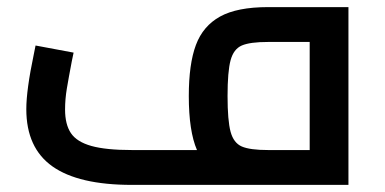

<svg xmlns="http://www.w3.org/2000/svg" viewBox="-20 -520 1083 540"><path d="M960 -500V0H351Q201 0 127.5 -52Q54 -104 54 -213Q54 -267 75 -367L80 -392L187 -372L182 -348Q173 -301 168 -271Q163 -241 163 -212Q163 -170 179.5 -145.5Q196 -121 237 -109.5Q278 -98 351 -98H534Q511 -151 511 -250Q511 -340 531 -393.5Q551 -447 599 -473.5Q647 -500 734 -500ZM734 -98H851V-402H734Q683 -402 660 -392Q637 -382 628.5 -350.5Q620 -319 620 -250Q620 -181 628.5 -149.5Q637 -118 660 -108Q683 -98 734 -98Z"/></svg>

Font: Cairo SemiBold
Style: Regular
Weight: 600
Designer: Mohamed Gaber, Accademia di Belle Arti di Urbino and others
Foundry: Kief Type Foundry, Accademia di Belle Arti di Urbino and others
Version: Version 3.011